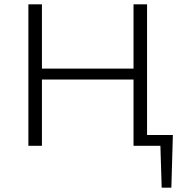

<svg xmlns="http://www.w3.org/2000/svg" viewBox="-20 -678 853 893"><path d="M777 195H732L726 0H601V-308H175V0H112V-658H175V-359H601V-658H664V-50H784Z"/></svg>

Font: Ysabeau Infant Semilight
Style: Regular
Weight: 300
Designer: Christian Thalmann (Catharsis Fonts)
Version: Version 0.003